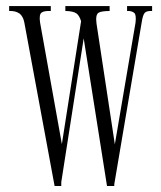

<svg xmlns="http://www.w3.org/2000/svg" viewBox="-20 -698 540 644"><path d="M45.9 -652.3Q32.2 -662.1 10.7 -661.1V-677.7H150.4V-661.1Q128.9 -662.1 120.1 -656.2Q110.4 -650.4 114.3 -623L187.5 -214.8L252 -627Q246.1 -645.5 237.3 -652.3Q225.6 -661.1 199.2 -661.1V-677.7H347.7V-661.1Q320.3 -661.1 310.5 -655.3Q299.8 -648.4 303.7 -619.1L365.2 -213.9L434.6 -622.1Q437.5 -647.5 430.7 -654.3Q421.9 -662.1 406.2 -661.1V-677.7H490.2V-661.1Q472.7 -662.1 465.8 -655.3Q459 -648.4 455.1 -622.1L363.3 -80.1V-74.2H338.9L260.7 -569.3L185.5 -86.9V-74.2H163.1L61.5 -623Q57.6 -642.6 45.9 -652.3Z"/></svg>

Font: BabelStone Sani Yi
Style: Regular
Weight: 400
Designer: Andrew West
Foundry: BabelStone
Version: Version 1.00 November 22, 2015, initial release